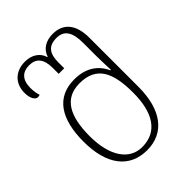

<svg xmlns="http://www.w3.org/2000/svg" viewBox="-222 -882 1004 1004"><g transform="rotate(-45 280.0 -380.0)"><path d="M269 10C395 10 471 -85 471 -257V-620C471 -714 431 -770 349 -770C301 -770 260 -748 247 -704H244C231 -748 191 -770 144 -770C76 -770 27 -728 27 -656C27 -613 44 -590 61 -590C66 -590 72 -591 76 -593C72 -604 67 -625 67 -652C67 -713 97 -741 146 -741C198 -741 224 -710 224 -643V-600H265V-643C265 -709 289 -741 348 -741C408 -741 429 -698 429 -623V-526C429 -497 431 -459 432 -422H428C400 -484 345 -522 261 -522C128 -522 65 -424 65 -257C65 -85 140 10 269 10ZM262 -20C169 -20 108 -106 108 -254C108 -400 152 -488 266 -488C391 -488 430 -404 430 -255C430 -111 378 -20 262 -20Z"/></g></svg>

Font: Noto Serif Georgian ExtraLight
Style: Regular
Weight: 200
Designer: Monotype Design Team, Akaki Razmadze
Foundry: Google LLC
Version: Version 2.003